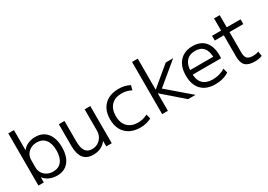

<svg xmlns="http://www.w3.org/2000/svg" viewBox="6 -1523 3250 2326"><g transform="rotate(-30 1631.0 -360.0)"><path d="M343.7 10Q286.8 10 238.2 -11.6Q189.7 -33.3 162.1 -70.3H160.1L159.6 0H84.3V-730H163.3V-449.7H165.3Q192.3 -487.7 239.8 -508.9Q287.3 -530 343.7 -530Q448.1 -530 506.3 -458.7Q564.5 -387.5 564.5 -260Q564.5 -133 506.3 -61.5Q448.1 10 343.7 10ZM326.7 -56.6Q403.7 -56.6 445.4 -109.5Q487.1 -162.4 487.1 -260Q487.1 -357.6 445.4 -410.5Q403.7 -463.4 326.6 -463.4Q279.8 -463.4 242.6 -443.8Q205.5 -424.2 184.4 -390.3Q163.3 -356.5 163.3 -312.3V-207.7Q163.3 -164 184.4 -129.9Q205.5 -95.8 242.7 -76.2Q279.8 -56.6 326.7 -56.6Z M850.3 10Q758.8 10 714.4 -46.8Q670 -103.7 670 -220V-520H748.9V-233.6Q748.9 -143.6 778.9 -100.1Q809 -56.6 870.4 -56.6Q916.6 -56.6 953.1 -78.6Q989.6 -100.6 1010.4 -138.3Q1031.2 -176 1031.2 -223.6V-520H1110.1V0H1033.7L1032.9 -76.9H1032.5Q1002.9 -35.1 956 -12.5Q909.2 10 850.3 10Z M1509.3 10Q1424.3 10 1363.2 -22.3Q1302 -54.7 1269.3 -115.2Q1236.7 -175.7 1236.7 -260Q1236.7 -344.3 1269.3 -404.8Q1302 -465.3 1363.2 -497.7Q1424.3 -530 1509.3 -530Q1551.3 -530 1589.2 -521.5Q1627 -513 1663.4 -493.7L1647.7 -429.6Q1614 -447.3 1581 -455.3Q1548 -463.3 1514 -463.3Q1420.7 -463.3 1368.7 -409.6Q1316.7 -356 1316.7 -260Q1316.7 -164.7 1368.7 -110.7Q1420.7 -56.7 1514 -56.7Q1548 -56.7 1581 -64.7Q1614 -72.7 1647.7 -90.4L1663.4 -26.3Q1627 -7.7 1589.2 1.2Q1551.3 10 1509.3 10Z M1815.3 0V-730H1895.4V-296.7H1897.4L2165 -520H2269L1967.1 -270L2282 0H2178L1897.4 -244H1895.4V0Z M2558 10Q2432.7 10 2364.7 -60Q2296.7 -130 2296.7 -260Q2296.7 -386 2362.5 -458Q2428.3 -530 2543.7 -530Q2654.7 -530 2714 -462.3Q2773.4 -394.7 2773.4 -268.7Q2773.4 -258.7 2773 -247.6Q2772.7 -236.6 2772 -229.3H2340V-292.7H2714L2699.3 -272Q2699.3 -368.6 2660.1 -416.6Q2621 -464.6 2543.7 -464.6Q2462 -464.6 2418 -413.5Q2374.1 -362.3 2374.1 -266.7V-246.7Q2374.1 -153.4 2421.2 -105Q2468.4 -56.7 2558.7 -56.7Q2607 -56.7 2652 -69.4Q2697 -82.1 2733.3 -106L2750 -42.7Q2712.4 -17.7 2662.9 -3.8Q2613.3 10 2558 10Z M3109.6 10Q3020 10 2979.6 -29.1Q2939.3 -68.1 2939.3 -156.7V-453.3H2813V-520H2939.3V-690H3018.7V-520H3212V-453.3H3018.7V-166.7Q3018.7 -108.8 3043 -84.4Q3067.4 -60.1 3124.3 -60.1Q3145.7 -60.1 3163.8 -63.4Q3182 -66.7 3201.7 -74.4L3213 -8.3Q3187 1.3 3162.7 5.7Q3138.3 10 3109.6 10Z"/></g></svg>

Font: M PLUS 2 Thin
Style: Regular
Weight: 100
Designer: Coji Morishita
Foundry: UNDERFOREST DESIGN
Version: Version 1.001